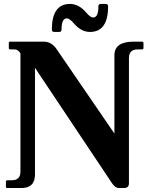

<svg xmlns="http://www.w3.org/2000/svg" viewBox="-20 -947 752 967"><path d="M487.8 -927.2H512.2Q524.4 -927.2 524.4 -915Q524.4 -786.1 433.1 -786.1Q388.7 -786.1 352.1 -829.1Q330.6 -854.5 316.4 -854.5Q290 -854.5 290 -798.3Q290 -786.1 277.8 -786.1H253.4Q241.2 -786.1 241.2 -798.3Q241.2 -927.2 332.5 -927.2Q377 -927.2 413.6 -884.3Q435.1 -858.9 449.2 -858.9Q475.6 -858.9 475.6 -915Q475.6 -927.2 487.8 -927.2ZM87.9 0H17.1Q9.8 0 9.8 -7.3V-31.7Q9.8 -39.1 17.1 -39.1H39.1Q83 -39.1 83 -83V-678.7Q69.8 -698.2 53.7 -698.2H31.7Q24.4 -698.2 24.4 -705.6V-730Q24.4 -737.3 31.7 -737.3H199.7Q239.3 -737.3 264.6 -700.2L556.2 -274.4V-668.9Q556.2 -737.3 653.8 -737.3H695.3Q702.6 -737.3 702.6 -730V-705.6Q702.6 -698.2 695.3 -698.2H673.3Q629.4 -698.2 629.4 -654.3V-24.4Q629.4 0 605 0H579.6Q560.5 0 544.4 -23.9L156.2 -605.5V-68.4Q156.2 0 87.9 0Z"/></svg>

Font: Simply Serif
Style: Bold
Weight: 700
Designer: Wojciech Kalinowski "wmk69" (wmk69@o2.pl)
Foundry: Wojciech Kalinowski "wmk69" (wmk69@o2.pl)
Version: Version 1.0.0; 2022-02-18